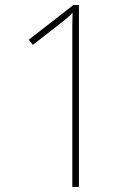

<svg xmlns="http://www.w3.org/2000/svg" viewBox="-20 -734 545 754"><path d="M290 0H264V-564Q264 -603 264 -631Q264 -659 265 -684Q254 -672 243 -663Q232 -654 216 -641L109 -558L93 -578L268 -714H290Z"/></svg>

Font: Noto Sans Lao UI SemCond Thin
Style: Regular
Weight: 100
Width: 4
Designer: Monotype Design Team
Foundry: Monotype Imaging Inc.
Version: Version 2.000; ttfautohint (v1.8.4.7-5d5b)